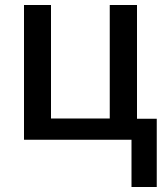

<svg xmlns="http://www.w3.org/2000/svg" viewBox="-20 -559 662 768"><path d="M607 189V-84H528V-539H419V-85H184V-539H76V0H506V189Z"/></svg>

Font: Noto Sans Thai Medium
Style: Regular
Weight: 500
Designer: Monotype Design Team
Foundry: Monotype Imaging Inc.
Version: Version 1.901